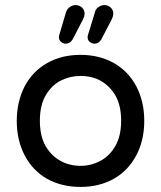

<svg xmlns="http://www.w3.org/2000/svg" viewBox="-20 -754 634 756"><path d="M239 -582Q229 -582 220.5 -589Q212 -596 212 -607Q212 -613 213 -615L239 -703Q243 -718 254.5 -726Q266 -734 277 -734Q292 -734 302.5 -724.5Q313 -715 313 -701Q313 -694 311 -688Q309 -682 306 -676L266 -599Q256 -582 239 -582ZM353 -582Q342 -582 333.5 -589Q325 -596 325 -607Q325 -613 326 -615L353 -703Q356 -718 367.5 -726Q379 -734 391 -734Q405 -734 415.5 -724.5Q426 -715 426 -701Q426 -694 424 -688Q422 -682 419 -676L379 -599Q369 -582 353 -582ZM297 -18Q223 -18 165 -50Q108 -83 77 -142.5Q46 -202 46 -278Q46 -353 77 -414Q109 -474 166 -506Q223 -538 297 -538Q370 -538 428 -506Q486 -473 517 -413.5Q548 -354 548 -278Q548 -202 517 -143Q485 -82 428 -50Q371 -18 297 -18ZM297 -101Q338 -101 374 -120Q410 -138 433.5 -178Q457 -218 457 -279Q457 -339 434 -379Q387 -455 297 -455Q256 -455 220 -437Q184 -419 160.5 -379.5Q137 -340 137 -279Q137 -218 160 -178Q182 -141 217.5 -121Q253 -101 297 -101Z"/></svg>

Font: Huninn
Style: Regular
Weight: 400
Designer: justfont
Foundry: justfont
Version: Version 1.003